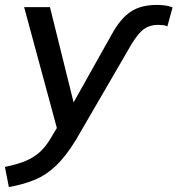

<svg xmlns="http://www.w3.org/2000/svg" viewBox="-53 -533 721 780"><path d="M-17 227 -33 145Q17 135 50.5 121Q84 107 108.5 85Q133 63 154 27L178 -13L45 -504H150L246 -117L403 -397Q437 -458 478 -485.5Q519 -513 584 -513Q624 -513 648 -503L627 -426Q618 -430 608 -431Q598 -432 589 -432Q556 -432 532.5 -415.5Q509 -399 481 -353L255 36Q214 103 173 141.5Q132 180 85.5 198.5Q39 217 -17 227Z"/></svg>

Font: Mulish SemiBold
Style: Italic
Weight: 600
Italic angle: -9°
Designer: Vernon Adams
Foundry: Vernon Adams
Version: Version 3.603; ttfautohint (v1.8.3)